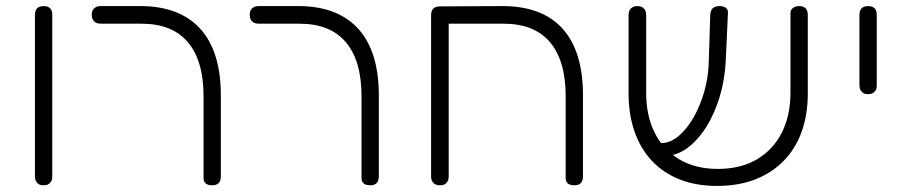

<svg xmlns="http://www.w3.org/2000/svg" viewBox="-20 -600 3001 632"><path d="M123 10Q114 10 108 6.5Q102 3 98.5 -3.5Q95 -10 95 -19V-552Q95 -561 98.5 -567.5Q102 -574 108.5 -577Q115 -580 124 -580Q133 -580 139.5 -576.5Q146 -573 149 -567Q152 -561 152 -551V-18Q152 -9 148.5 -3Q145 3 139 6.5Q133 10 123 10Z M679 10Q670 10 663.5 7.5Q657 5 653.5 -0.5Q650 -6 650 -13V-283Q650 -342 637 -386.5Q624 -431 598 -461.5Q572 -492 534 -507Q496 -522 445 -522H312Q302 -522 295.5 -525.5Q289 -529 285.5 -535.5Q282 -542 282 -551Q282 -561 285.5 -567Q289 -573 295.5 -576.5Q302 -580 311 -580H442Q507 -580 556.5 -561Q606 -542 639.5 -505Q673 -468 690 -413Q707 -358 707 -286V-20Q707 -10 704 -3.5Q701 3 694.5 6.5Q688 10 679 10Z M1199 10Q1190 10 1183.5 7.5Q1177 5 1173.5 -0.5Q1170 -6 1170 -13V-283Q1170 -342 1157 -386.5Q1144 -431 1118 -461.5Q1092 -492 1054 -507Q1016 -522 965 -522H832Q822 -522 815.5 -525.5Q809 -529 805.5 -535.5Q802 -542 802 -551Q802 -561 805.5 -567Q809 -573 815.5 -576.5Q822 -580 831 -580H962Q1027 -580 1076.5 -561Q1126 -542 1159.5 -505Q1193 -468 1210 -413Q1227 -358 1227 -286V-20Q1227 -10 1224 -3.5Q1221 3 1214.5 6.5Q1208 10 1199 10Z M1428 10Q1419 10 1412.5 6.5Q1406 3 1402.5 -3.5Q1399 -10 1399 -19V-551Q1399 -560 1402.5 -566.5Q1406 -573 1412.5 -576Q1419 -579 1428 -579L1634 -580Q1699 -580 1748.5 -561.5Q1798 -543 1831.5 -506Q1865 -469 1882 -414Q1899 -359 1899 -286V-20Q1899 -10 1896 -3.5Q1893 3 1886.5 6.5Q1880 10 1871 10Q1862 10 1855.5 7.5Q1849 5 1845.5 -0.5Q1842 -6 1842 -13V-283Q1842 -342 1829 -386.5Q1816 -431 1790 -461.5Q1764 -492 1726 -507Q1688 -522 1637 -522H1457V-20Q1457 -10 1453.5 -3.5Q1450 3 1444 6.5Q1438 10 1428 10Z M2340 12Q2271 12 2217 -9.5Q2163 -31 2125.5 -71Q2088 -111 2068.5 -167.5Q2049 -224 2049 -294V-551Q2049 -560 2052.5 -566.5Q2056 -573 2062.5 -576.5Q2069 -580 2078 -580Q2087 -580 2093.5 -576.5Q2100 -573 2103.5 -566.5Q2107 -560 2107 -550V-294Q2107 -219 2135 -163Q2163 -107 2216 -75.5Q2269 -44 2343 -44Q2418 -44 2471.5 -75.5Q2525 -107 2553.5 -163.5Q2582 -220 2582 -295V-557Q2582 -564 2585.5 -569Q2589 -574 2595.5 -577Q2602 -580 2611 -580Q2620 -580 2626.5 -576.5Q2633 -573 2636 -566.5Q2639 -560 2639 -550V-292Q2639 -223 2619 -167Q2599 -111 2560 -71Q2521 -31 2466 -9.5Q2411 12 2340 12ZM2158 -87 2138 -129H2156Q2186 -129 2213.5 -152Q2241 -175 2263 -213.5Q2285 -252 2298.5 -299.5Q2312 -347 2313 -397L2318 -554Q2319 -562 2322.5 -568Q2326 -574 2332.5 -577Q2339 -580 2348 -580Q2358 -580 2364.5 -577Q2371 -574 2374 -568.5Q2377 -563 2376 -555L2369 -401Q2366 -338 2349 -281.5Q2332 -225 2304 -181Q2276 -137 2241.5 -112Q2207 -87 2168 -87Z M2837 -290Q2828 -290 2822 -293.5Q2816 -297 2812.5 -303.5Q2809 -310 2809 -319V-552Q2809 -561 2812.5 -567.5Q2816 -574 2822.5 -577Q2829 -580 2838 -580Q2847 -580 2853.5 -576.5Q2860 -573 2863 -567Q2866 -561 2866 -551V-318Q2866 -309 2862.5 -303Q2859 -297 2853 -293.5Q2847 -290 2837 -290Z"/></svg>

Font: Fredoka Light
Style: Regular
Weight: 300
Designer: Ben Nathan
Foundry: Milena B. Brandão, Ben Nathan
Version: Version 2.001